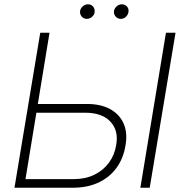

<svg xmlns="http://www.w3.org/2000/svg" viewBox="-20 -881 844 901"><path d="M143.6 -393.1H385.7Q451.7 -393.6 496.1 -369.4Q540.5 -345.2 559.8 -302Q579.1 -258.8 569.3 -200.7Q559.6 -138.7 527.1 -93.8Q494.6 -48.8 442.4 -24.4Q390.1 0 320.8 0H47.9L168.9 -727.5H212.4L99.6 -40.5H328.1Q382.3 -41 423.8 -61.5Q465.3 -82 491.7 -118.2Q518.1 -154.3 525.4 -201.7Q537.1 -268.6 498 -310.3Q459 -352.1 378.9 -352.1H136.7ZM803.7 -727.5 682.6 0H638.7L758.8 -727.5ZM387.2 -792.5Q372.1 -792.5 362.8 -804Q353.5 -815.4 356 -830.6Q358.4 -842.8 369.1 -851.8Q379.9 -860.8 392.1 -860.8Q408.2 -860.8 417.2 -849.9Q426.3 -838.9 423.8 -822.8Q422.4 -811 411.4 -801.8Q400.4 -792.5 387.2 -792.5ZM546.4 -792.5Q531.7 -792.5 522.2 -804Q512.7 -815.4 515.1 -830.6Q517.6 -842.8 528.1 -851.8Q538.6 -860.8 551.3 -860.8Q566.9 -860.8 576.4 -849.9Q585.9 -838.9 582.5 -822.8Q580.1 -810.5 570.1 -801.5Q560.1 -792.5 546.4 -792.5Z"/></svg>

Font: Inter Tight ExtraLight
Style: Italic
Weight: 250
Italic angle: -9.39999°
Designer: Rasmus Andersson
Foundry: rsms
Version: Version 3.004